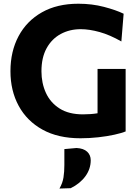

<svg xmlns="http://www.w3.org/2000/svg" viewBox="-20 -748 769 1056"><path d="M422.5 12.5Q299.5 12.5 213.8 -35Q128 -82.5 82.8 -165.8Q37.5 -249 37.5 -356.5Q37.5 -465.5 82.2 -549.2Q127 -633 210.5 -680.2Q294 -727.5 411 -727.5Q486 -727.5 551.8 -710.2Q617.5 -693 660 -672.5L647.5 -520Q584.5 -556 527.8 -571.8Q471 -587.5 424 -587.5Q363 -587.5 314 -561Q265 -534.5 236.5 -483Q208 -431.5 208 -356Q208 -291 232.5 -237.2Q257 -183.5 307.8 -151.2Q358.5 -119 436.5 -119Q480 -119 516.5 -125V-369H671V-25Q648.5 -16 609.2 -7.2Q570 1.5 521.2 7Q472.5 12.5 422.5 12.5ZM307 289Q324.5 258.5 329.2 227.8Q334 197 334 159.5V72L401 66Q439.5 68 459.2 86.2Q479 104.5 479 133.5Q479 181 449.8 221.2Q420.5 261.5 369 287Z"/></svg>

Font: Commissioner
Style: Bold
Weight: 700
Designer: Kostas Bartsokas
Foundry: Kostas Bartsokas
Version: Version 1.000; ttfautohint (v1.8.3)